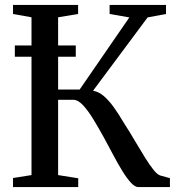

<svg xmlns="http://www.w3.org/2000/svg" viewBox="-20 -763 723 783"><path d="M33 0V-37L108.5 -49V-692.5L33 -706V-743H298.5V-706L217 -692.5V-398H305L507.5 -692L427 -706V-743H657V-706L582 -692L359.5 -393Q382.5 -389 403 -371.5Q423.5 -354 443.8 -326Q464 -298 485 -262Q508 -226.5 529.5 -189.8Q551 -153 570.5 -121.8Q590 -90.5 606.2 -70.2Q622.5 -50 634.5 -47L673 -36.5V0H544.5Q530.5 0 514.2 -17.5Q498 -35 480 -64Q462 -93 442.8 -129.2Q423.5 -165.5 403.5 -202.5Q382.5 -240.5 361 -276Q339.5 -311.5 318.8 -333.8Q298 -356 279.5 -356H217V-49L299 -36V0ZM289 -577.5V-531.5H40.5V-577.5Z"/></svg>

Font: Merriweather 72pt
Style: Regular
Weight: 400
Version: Version 2.100